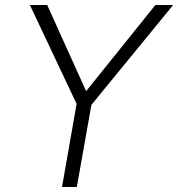

<svg xmlns="http://www.w3.org/2000/svg" viewBox="-20 -745 710 765"><path d="M669.9 -725.1 344.2 -327.1 286.1 0H227.1L285.2 -331.1L99.1 -725.1H168L323.2 -381.8L599.1 -725.1Z"/></svg>

Font: Stilu Light
Style: Italic
Weight: 300
Italic angle: -10°
Designer: Genilson Lima Santos
Foundry: Genilson Lima Santos
Version: Version 1.200;PS 001.200;hotconv 1.0.88;makeotf.lib2.5.64775